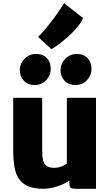

<svg xmlns="http://www.w3.org/2000/svg" viewBox="-20 -1164 688 1192"><path d="M249 8Q188 8 150.8 -9.5Q113.5 -27 94.2 -59Q75 -91 68.5 -134.2Q62 -177.5 62 -229V-557H242V-225Q242 -162 260.2 -142Q278.5 -122 316 -122Q341 -122 363.2 -131Q385.5 -140 395 -148V-557H576V8H445Q428 8 419.5 2.5Q411 -3 411 -21V-44Q381 -21 334.5 -6.5Q288 8 249 8ZM196 -636Q154 -636 128.5 -662.2Q103 -688.5 103 -729Q103 -769.5 133 -799.2Q163 -829 204 -829Q247 -829 271 -803.2Q295 -777.5 295 -737Q295 -696 266.5 -666Q238 -636 196 -636ZM448 -636Q407 -636 381.5 -662.2Q356 -688.5 356 -729Q356 -769.5 385.5 -799.2Q415 -829 457 -829Q499 -829 523.5 -803.2Q548 -777.5 548 -737Q548 -696 519.5 -666Q491 -636 448 -636ZM299 -859 216.5 -935Q240 -957.5 268.8 -992.2Q297.5 -1027 326 -1066.8Q354.5 -1106.5 378 -1144L496 -1052Q484.5 -1024.5 458.8 -994Q433 -963.5 402 -935.8Q371 -908 343 -887.5Q315 -867 299 -859Z"/></svg>

Font: Merriweather Sans ExtraBold
Style: Regular
Weight: 800
Designer: Eben Sorkin
Foundry: Eben Sorkin
Version: Version 2.001; ttfautohint (v1.8.3)